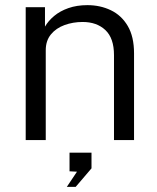

<svg xmlns="http://www.w3.org/2000/svg" viewBox="-20 -545 612 747"><path d="M80 0V-517H155V-441.5Q168 -464 190.8 -483Q213.5 -502 246.2 -513.5Q279 -525 320 -525Q370 -525 411.2 -505.2Q452.5 -485.5 477 -444Q501.5 -402.5 501.5 -337.5V0H423.5V-330.5Q423.5 -396.5 390 -428Q356.5 -459.5 301.5 -459.5Q264 -459.5 231 -447.5Q198 -435.5 178 -411Q158 -386.5 158 -349.5V0ZM240 182 279.5 123 250.5 121.5V49H336V110L274.5 182Z"/></svg>

Font: Public Sans Thin Light
Style: Regular
Weight: 300
Version: Version 1.007